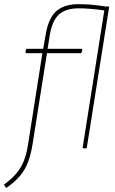

<svg xmlns="http://www.w3.org/2000/svg" viewBox="-50 -714 553 924"><path d="M176 -458 107 -22Q99 29 85 66Q71 103 46.5 132Q22 161 -16 188Q-19 191 -22 188L-30 177Q-31 174 -28 172Q8 146 30.5 118.5Q53 91 66 57Q79 23 86 -25L154 -458H76Q72 -458 73 -463L75 -475Q76 -479 81 -479H158L169 -543Q182 -625 220 -659.5Q258 -694 329 -694Q356 -694 387.5 -691.5Q419 -689 457 -683H471Q476 -683 475 -679L368 -5Q367 -1 366 -0.5Q365 0 363 0H352Q347 0 348 -5L452 -664Q414 -669 385 -671.5Q356 -674 329 -674Q266 -674 233 -643.5Q200 -613 189 -541L179 -479H343Q347 -479 346 -474L343 -462Q342 -458 338 -458Z"/></svg>

Font: Sofia Sans Semi Condensed Thin
Style: Italic
Weight: 250
Italic angle: -9°
Version: Version 4.100